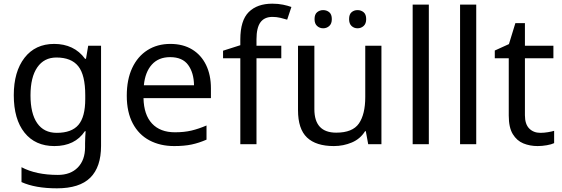

<svg xmlns="http://www.w3.org/2000/svg" viewBox="-20 -785 3058 1045"><path d="M275 -546Q328 -546 370.5 -526Q413 -506 443 -465H448L460 -536H530V9Q530 124 471.5 182Q413 240 290 240Q172 240 97 206V125Q176 167 295 167Q364 167 403.5 126.5Q443 86 443 16V-5Q443 -17 444 -39.5Q445 -62 446 -71H442Q388 10 276 10Q172 10 113.5 -63Q55 -136 55 -267Q55 -395 113.5 -470.5Q172 -546 275 -546ZM287 -472Q220 -472 183 -418.5Q146 -365 146 -266Q146 -167 182.5 -114.5Q219 -62 289 -62Q370 -62 407 -105.5Q444 -149 444 -246V-267Q444 -377 406 -424.5Q368 -472 287 -472Z M907 -546Q976 -546 1025.5 -516Q1075 -486 1101.5 -431.5Q1128 -377 1128 -304V-251H761Q763 -160 807.5 -112.5Q852 -65 932 -65Q983 -65 1022.5 -74.5Q1062 -84 1104 -102V-25Q1063 -7 1023 1.5Q983 10 928 10Q852 10 793.5 -21Q735 -52 702.5 -113.5Q670 -175 670 -264Q670 -352 699.5 -415Q729 -478 782.5 -512Q836 -546 907 -546ZM906 -474Q843 -474 806.5 -433.5Q770 -393 763 -321H1036Q1035 -389 1004 -431.5Q973 -474 906 -474Z M1511 -468H1376V0H1288V-468H1194V-509L1288 -539V-570Q1288 -674 1334 -719.5Q1380 -765 1462 -765Q1494 -765 1520.5 -759.5Q1547 -754 1566 -747L1543 -678Q1527 -683 1506 -688Q1485 -693 1463 -693Q1419 -693 1397.5 -663.5Q1376 -634 1376 -571V-536H1511Z M2056 -536V0H1984L1971 -71H1967Q1941 -29 1895 -9.5Q1849 10 1797 10Q1700 10 1651 -36.5Q1602 -83 1602 -185V-536H1691V-191Q1691 -63 1810 -63Q1899 -63 1933.5 -113Q1968 -163 1968 -257V-536ZM1692 -681Q1692 -707 1706 -718.5Q1720 -730 1739 -730Q1758 -730 1772 -718.5Q1786 -707 1786 -681Q1786 -656 1772 -643.5Q1758 -631 1739 -631Q1720 -631 1706 -643.5Q1692 -656 1692 -681ZM1880 -681Q1880 -707 1893.5 -718.5Q1907 -730 1926 -730Q1945 -730 1959 -718.5Q1973 -707 1973 -681Q1973 -656 1959 -643.5Q1945 -631 1926 -631Q1907 -631 1893.5 -643.5Q1880 -656 1880 -681Z M2314 0H2226V-760H2314Z M2572 0H2484V-760H2572Z M2921 -62Q2941 -62 2962 -65.5Q2983 -69 2996 -73V-6Q2982 1 2956 5.5Q2930 10 2906 10Q2864 10 2828.5 -4.5Q2793 -19 2771 -55Q2749 -91 2749 -156V-468H2673V-510L2750 -545L2785 -659H2837V-536H2992V-468H2837V-158Q2837 -109 2860.5 -85.5Q2884 -62 2921 -62Z"/></svg>

Font: Noto Sans Mende Kikakui
Style: Regular
Weight: 400
Designer: Monotype Design Team
Foundry: Monotype Imaging Inc.
Version: Version 2.003; ttfautohint (v1.8.4.7-5d5b)